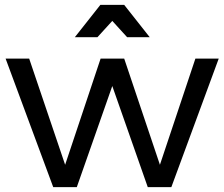

<svg xmlns="http://www.w3.org/2000/svg" viewBox="-20 -770 920 790"><path d="M442 -684 381 -617H288L393 -750H491L596 -617H503ZM784 -529H880L685 0H588L442 -416L296 0H199L3 -529H100L248 -92L394 -529H491L638 -92Z"/></svg>

Font: Montserrat arm
Style: Regular
Weight: 400
Designer: Julieta Ulanovsky
Foundry: Julieta Ulanovsky
Version: Version 6.000;PS 006.000;hotconv 1.0.88;makeotf.lib2.5.64775